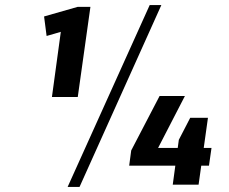

<svg xmlns="http://www.w3.org/2000/svg" viewBox="-20 -729 904 758"><path d="M287 -346H185L224 -632L257 -614L164 -587L154 -664L287 -702H337ZM571 -709H617L294 9H247ZM498 -135 610 -350H710L584 -106L545 -145H815L805 -75H490ZM686 -177 731 -264H801L764 0H662Z"/></svg>

Font: Pathway Extreme 8pt Thin 12pt SemiBold
Style: Italic
Weight: 600
Italic angle: -8°
Version: Version 1.001;gftools[0.9.26]